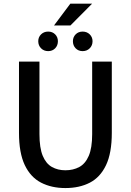

<svg xmlns="http://www.w3.org/2000/svg" viewBox="-20 -979 689 1012"><path d="M324.7 12.2Q251.5 12.2 196.3 -16.4Q141.1 -44.9 110.6 -108.9Q80.1 -172.9 80.1 -278.8V-654.3H188V-272Q188 -199.2 205.3 -157.7Q222.7 -116.2 253.7 -98.9Q284.7 -81.5 324.7 -81.5Q365.7 -81.5 397.7 -98.6Q429.7 -115.7 447.8 -157.5Q465.8 -199.2 465.8 -272V-654.3H569.3V-278.8Q569.3 -172.4 538.8 -108.4Q508.3 -44.4 453.4 -16.1Q398.4 12.2 324.7 12.2ZM264.6 -844.7 350.6 -959.5H465.3L351.1 -844.7ZM233.9 -709.5Q211.4 -709.5 196.5 -724.4Q181.6 -739.3 181.6 -761.7Q181.6 -783.2 196.5 -797.9Q211.4 -812.5 233.9 -812.5Q256.3 -812.5 270.8 -797.9Q285.2 -783.2 285.2 -761.7Q285.2 -739.3 270.8 -724.4Q256.3 -709.5 233.9 -709.5ZM415.5 -709.5Q393.1 -709.5 378.7 -724.4Q364.3 -739.3 364.3 -761.7Q364.3 -783.2 378.7 -797.9Q393.1 -812.5 415.5 -812.5Q438 -812.5 452.9 -797.9Q467.8 -783.2 467.8 -761.7Q467.8 -739.3 452.9 -724.4Q438 -709.5 415.5 -709.5Z"/></svg>

Font: Varta Light
Style: Bold
Weight: 700
Version: Version 1.004